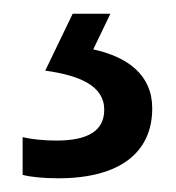

<svg xmlns="http://www.w3.org/2000/svg" viewBox="-20 -20 257 280"><path d="M202 138C202 89 166 63 116 52L141 0H86L46 83C96 90 132 105 132 140C132 171 108 185 62 185C44 185 25 183 13 180V235C24 238 43 240 65 240C154 240 202 203 202 138Z"/></svg>

Font: Noto Sans Georgian SemiCondensed
Style: Regular
Weight: 400
Width: 4
Designer: Monotype Design Team, Akaki Razmadze
Foundry: Google LLC
Version: Version 2.005